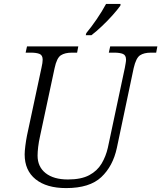

<svg xmlns="http://www.w3.org/2000/svg" viewBox="-20 -951 824 981"><path d="M318 10Q218 10 162 -35Q106 -80 106 -162Q106 -178 109.5 -206Q113 -234 118 -259L192 -605Q198 -631 198 -646Q198 -669 182 -675.5Q166 -682 138 -682H111L118 -714H380L374 -682H347Q312 -682 291 -668.5Q270 -655 259 -603L185 -257Q178 -226 175 -200Q172 -174 172 -156Q172 -99 213 -66.5Q254 -34 327 -34Q395 -34 436 -56Q477 -78 499 -115Q521 -152 531 -196L618 -605Q620 -617 622 -628Q624 -639 624 -646Q624 -669 608 -675.5Q592 -682 564 -682H536L543 -714H784L778 -682H751Q716 -682 695.5 -668.5Q675 -655 663 -603L577 -195Q557 -102 497.5 -46Q438 10 318 10ZM418 -771 421 -782Q446 -812 473.5 -852Q501 -892 522 -931H596L595 -922Q580 -901 555 -873Q530 -845 501.5 -818Q473 -791 447 -771Z"/></svg>

Font: Noto Serif Light
Style: Italic
Weight: 300
Italic angle: -12°
Designer: Monotype Design Team
Foundry: Monotype Imaging Inc.
Version: Version 2.013